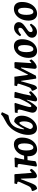

<svg xmlns="http://www.w3.org/2000/svg" viewBox="1556 -2375 796 4018"><g transform="rotate(-90 1954.0 -366.0)"><path d="M429 -100Q391 -48 350.5 -19.5Q310 9 280 9Q258 9 246 -5.5Q234 -20 234 -49L224 -327H213L135 -123Q113 -68 97 -41.5Q81 -15 61.5 -3Q42 9 10 12Q-23 -29 -35 -83L-26 -99Q14 -106 36 -123.5Q58 -141 75 -179L152 -348Q162 -371 162 -381Q162 -393 151 -398.5Q140 -404 115 -406L111 -412L124 -463Q188 -461 216 -461Q246 -461 308 -463L319 -451L346 -105L351 -102Q369 -112 395 -138H411Z M1084 -306Q1084 -217 1052 -144.5Q1020 -72 963 -30Q906 12 836 12Q770 12 732 -35.5Q694 -83 694 -166Q694 -182 695 -190Q653 -190 612 -187L600 -113L591 -28Q589 -16 555.5 -4Q522 8 490 8L477 -7Q492 -96 510 -212Q528 -328 531 -354Q533 -376 524 -385.5Q515 -395 493 -395H458L467 -453Q498 -453 624 -459L656 -461L668 -445Q659 -419 645.5 -364.5Q632 -310 625 -264L624 -259Q651 -258 705 -260Q729 -355 793 -414Q857 -473 941 -473Q1009 -473 1046.5 -429.5Q1084 -386 1084 -306ZM962 -260Q962 -322 946.5 -354Q931 -386 900 -386Q860 -386 837 -339.5Q814 -293 814 -208Q814 -139 830.5 -102.5Q847 -66 876 -66Q916 -66 939 -116Q962 -166 962 -260Z M1614 -718 1558 -599 1545 -586Q1466 -574 1422 -555.5Q1378 -537 1351 -507Q1311 -469 1286.5 -404.5Q1262 -340 1256 -260L1267 -259Q1312 -344 1345.5 -392Q1379 -440 1415 -467Q1474 -467 1508 -424.5Q1542 -382 1542 -307Q1542 -227 1504.5 -153.5Q1467 -80 1406.5 -35Q1346 10 1280 10Q1213 10 1176.5 -37.5Q1140 -85 1140 -171Q1140 -273 1187.5 -384Q1235 -495 1307 -563Q1341 -596 1372 -616Q1403 -636 1449 -660Q1489 -679 1517 -697.5Q1545 -716 1572 -744L1612 -725ZM1261 -135Q1276 -76 1320 -76Q1349 -76 1372.5 -99.5Q1396 -123 1409.5 -164.5Q1423 -206 1423 -258Q1423 -301 1414 -330Q1405 -359 1391 -359Q1371 -359 1333.5 -293Q1296 -227 1261 -135Z M2056 -116Q1985 -43 1948 -15.5Q1911 12 1883 12Q1841 12 1841 -25Q1841 -46 1877 -202L1869 -204Q1792 -45 1716 11Q1664 11 1634.5 -14.5Q1605 -40 1605 -84Q1605 -103 1614 -137.5Q1623 -172 1640 -233Q1671 -338 1671 -360Q1671 -378 1662 -386.5Q1653 -395 1633 -395H1598L1608 -453Q1665 -453 1797 -461L1809 -446Q1770 -329 1746 -243Q1722 -157 1722 -137Q1722 -122 1727 -115Q1732 -108 1745 -108Q1767 -108 1809.5 -177Q1852 -246 1901 -362L1916 -457L1930 -464L2030 -459L2040 -445Q2017 -372 1995 -278.5Q1973 -185 1962 -115L1965 -111Q1973 -113 1984.5 -121.5Q1996 -130 2023 -153L2040 -151Z M2719 -103Q2677 -52 2634.5 -24Q2592 4 2562 4Q2544 4 2533.5 -7.5Q2523 -19 2523 -41Q2523 -50 2524 -55L2551 -323H2537L2380 -14L2328 -4L2317 -14L2271 -323H2262L2228 -200Q2203 -106 2188 -64.5Q2173 -23 2157 -7.5Q2141 8 2112 12Q2079 -27 2062 -82L2070 -101Q2094 -106 2108.5 -117Q2123 -128 2136 -154.5Q2149 -181 2167 -236L2206 -356Q2212 -371 2212 -381Q2212 -393 2201.5 -398Q2191 -403 2165 -406L2161 -412L2173 -463Q2237 -461 2266 -461Q2295 -461 2357 -463L2395 -181H2404L2532 -431L2534 -447L2542 -459L2651 -463L2664 -448L2642 -109L2644 -106Q2664 -117 2688 -144L2705 -142Z M2752 -166Q2752 -251 2784.5 -321.5Q2817 -392 2873.5 -432.5Q2930 -473 2999 -473Q3067 -473 3104.5 -429.5Q3142 -386 3142 -306Q3142 -217 3110 -144.5Q3078 -72 3021 -30Q2964 12 2894 12Q2828 12 2790 -35.5Q2752 -83 2752 -166ZM3020 -260Q3020 -322 3004.5 -354Q2989 -386 2958 -386Q2918 -386 2895 -339.5Q2872 -293 2872 -208Q2872 -139 2888.5 -102.5Q2905 -66 2934 -66Q2974 -66 2997 -116Q3020 -166 3020 -260Z M3452 -136 3467 -111Q3428 -49 3385.5 -19.5Q3343 10 3293 10Q3240 10 3207 -19.5Q3174 -49 3174 -96Q3174 -132 3194 -161Q3214 -190 3264 -224L3338 -277Q3360 -292 3370.5 -308.5Q3381 -325 3381 -346Q3381 -380 3344 -380Q3323 -380 3298 -367.5Q3273 -355 3235 -323L3222 -325L3207 -350Q3283 -470 3382 -470Q3435 -470 3467.5 -442.5Q3500 -415 3500 -370Q3500 -335 3479 -304.5Q3458 -274 3411 -241L3336 -188Q3313 -173 3302.5 -157Q3292 -141 3292 -120Q3292 -101 3302 -91Q3312 -81 3330 -81Q3351 -81 3376.5 -94Q3402 -107 3439 -138Z M3532 -166Q3532 -251 3564.5 -321.5Q3597 -392 3653.5 -432.5Q3710 -473 3779 -473Q3847 -473 3884.5 -429.5Q3922 -386 3922 -306Q3922 -217 3890 -144.5Q3858 -72 3801 -30Q3744 12 3674 12Q3608 12 3570 -35.5Q3532 -83 3532 -166ZM3800 -260Q3800 -322 3784.5 -354Q3769 -386 3738 -386Q3698 -386 3675 -339.5Q3652 -293 3652 -208Q3652 -139 3668.5 -102.5Q3685 -66 3714 -66Q3754 -66 3777 -116Q3800 -166 3800 -260Z"/></g></svg>

Font: Alegreya
Style: Bold Italic
Weight: 700
Italic angle: -7°
Designer: Juan Pablo del Peral
Foundry: Huerta Tipografica
Version: Version 2.007; ttfautohint (v1.6)